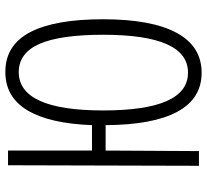

<svg xmlns="http://www.w3.org/2000/svg" viewBox="-48 -716 774 718"><g transform="rotate(-90 339.0 -357.0)"><path d="M426 10Q329 10 280 -81Q231 -172 230 -349H135L133 0H78L80 -714H135V-400H230Q236 -559 285.5 -641.5Q335 -724 429 -724Q529 -724 577.5 -631.5Q626 -539 626 -359Q626 -178 575.5 -84Q525 10 426 10ZM426 -41Q568 -40 568 -358Q568 -517 534.5 -595Q501 -673 429 -674Q285 -674 285 -358Q285 -41 426 -41Z"/></g></svg>

Font: Noto Sans ExtraCondensed Light
Style: Regular
Weight: 300
Width: 2
Designer: Monotype Design Team
Foundry: Monotype Imaging Inc.
Version: Version 2.013; ttfautohint (v1.8.4.7-5d5b)